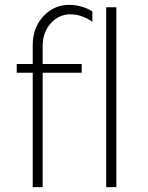

<svg xmlns="http://www.w3.org/2000/svg" viewBox="-20 -772 609 792"><path d="M115 -587Q115 -658 159.5 -705.5Q204 -753 269 -752Q321 -750 361 -725V-682Q321 -711 274 -713Q224 -714 190 -676.5Q156 -639 156 -583V-508H317V-472H156V0H115V-472H49V-508H115ZM418 -742H460V0H418Z"/></svg>

Font: Montserrat Ultra Light
Style: Regular
Weight: 200
Designer: Julieta Ulanovsky
Foundry: Julieta Ulanovsky
Version: Version 3.100;PS 003.100;hotconv 1.0.88;makeotf.lib2.5.64775